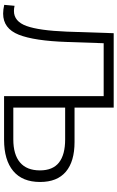

<svg xmlns="http://www.w3.org/2000/svg" viewBox="220 -960 746 1226"><g transform="rotate(90 593.0 -347.0)"><path d="M67 6Q41 6 11 -1L17 -67Q34 -63 50 -63Q117 -63 146 -143.5Q175 -224 182 -400L192 -700H667V0H594V-636H256L248 -402Q241 -193 201.5 -93.5Q162 6 67 6ZM594 0V-700H667V-450H887Q1011 -450 1076.5 -394.5Q1142 -339 1142 -230Q1142 -117 1072 -58.5Q1002 0 872 0ZM667 -59H870Q967 -59 1017.5 -102Q1068 -145 1068 -229Q1068 -311 1018 -350.5Q968 -390 870 -390H667Z"/></g></svg>

Font: Montserrat
Style: Regular
Weight: 400
Designer: Julieta Ulanovsky
Foundry: Julieta Ulanovsky
Version: Version 9.000; ttfautohint (v1.8.4.7-5d5b)